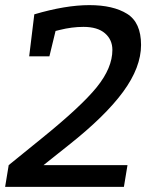

<svg xmlns="http://www.w3.org/2000/svg" viewBox="-20 -730 621 750"><path d="M0 0 14 -85 141 -188Q297 -314 358 -389.5Q419 -465 419 -535Q419 -575 390 -600Q361 -625 306 -625Q261 -625 213 -613L197 -609L173 -510H94L114 -674Q236 -710 329 -710Q422 -710 476.5 -676Q531 -642 531 -554.5Q531 -467 461 -371.5Q391 -276 248 -163L150 -85H478L464 0Z"/></svg>

Font: Bitter
Style: Italic
Weight: 400
Italic angle: -9°
Designer: Sol Matas
Foundry: Sol Matas
Version: Version 1.001